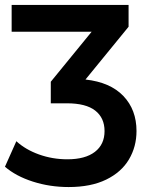

<svg xmlns="http://www.w3.org/2000/svg" viewBox="-39 -554 600 775"><path d="M512 -25Q512 38 481.5 89.5Q451 141 389.5 171Q328 201 238 201Q162 201 93.5 179Q25 157 -19 119L27 16Q64 50 118.5 69.5Q173 89 233 89Q305 89 344 59Q383 29 383 -25Q383 -78 345.5 -107.5Q308 -137 231 -137H166V-224L331 -426H8V-534H480V-446L306 -233Q406 -222 459 -166.5Q512 -111 512 -25Z"/></svg>

Font: CMG Sans SemiBold
Style: Regular
Weight: 600
Designer: Julieta Ulanovsky
Foundry: Julieta Ulanovsky
Version: Version 7.200